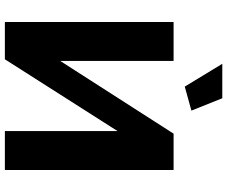

<svg xmlns="http://www.w3.org/2000/svg" viewBox="-94 -862 955 808"><g transform="rotate(90 384.0 -457.5)"><path d="M72 0V-710H236V-233L542 -710H695V0H531V-474L229 0ZM248 -915H393L445 -785L344 -757Z"/></g></svg>

Font: Raleway ExtraBold
Style: Regular
Weight: 800
Designer: Matt McInerney, Pablo Impallari, Rodrigo Fuenzalida
Foundry: Matt McInerney, Pablo Impallari, Rodrigo Fuenzalida
Version: Version 4.026